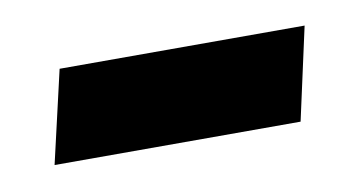

<svg xmlns="http://www.w3.org/2000/svg" viewBox="-29 -365 346 186"><g transform="rotate(-10 144.0 -272.5)"><path d="M14 -227 35 -318H276L256 -227Z"/></g></svg>

Font: Noto Serif SemiCondensed SemiBold
Style: Italic
Weight: 600
Width: 4
Italic angle: -12°
Designer: Monotype Design Team
Foundry: Monotype Imaging Inc.
Version: Version 2.014; ttfautohint (v1.8.4.7-5d5b)